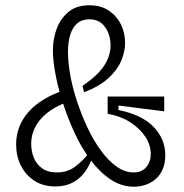

<svg xmlns="http://www.w3.org/2000/svg" viewBox="-20 -693 695 726"><path d="M487 13Q439 13 398 -14.5Q357 -42 322.5 -88Q288 -134 262 -190.5Q236 -247 217.5 -304.5Q199 -362 189.5 -414Q180 -466 180 -502Q180 -546 194.5 -584.5Q209 -623 239 -648Q269 -673 318 -673Q362 -673 392 -652.5Q422 -632 437.5 -600Q453 -568 453 -531Q453 -498 438.5 -463.5Q424 -429 390.5 -398Q357 -367 298 -344L292 -368Q350 -408 374 -445Q398 -482 398 -521Q398 -562 377 -591Q356 -620 318 -620Q290 -620 272 -604.5Q254 -589 245.5 -561.5Q237 -534 237 -497Q237 -458 245.5 -410Q254 -362 271 -310.5Q288 -259 310.5 -211Q333 -163 361 -124.5Q389 -86 420.5 -63.5Q452 -41 485 -41Q516 -41 533 -61Q550 -81 550 -111Q550 -144 530.5 -174.5Q511 -205 475 -229Q439 -253 387 -263V-328H601V-272L428 -294V-277Q517 -259 561 -213Q605 -167 605 -106Q605 -75 595 -52.5Q585 -30 568 -15.5Q551 -1 530 6Q509 13 487 13ZM190 12Q143 12 110 -9.5Q77 -31 59 -67Q41 -103 41 -147Q41 -182 53 -213Q65 -244 88 -270Q111 -296 145.5 -317Q180 -338 226 -353L231 -306Q166 -281 132 -240.5Q98 -200 98 -149Q98 -122 107.5 -97.5Q117 -73 138.5 -57Q160 -41 195 -41Q234 -41 263 -62Q292 -83 318 -117L330 -100Q319 -67 300.5 -42Q282 -17 254.5 -2.5Q227 12 190 12Z"/></svg>

Font: Bricolage Grotesque SemiCondensed ExtraLight
Style: Regular
Weight: 250
Width: 4
Designer: Mathieu Triay
Foundry: Atelier Triay
Version: Version 1.000;gftools[0.9.30]